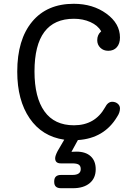

<svg xmlns="http://www.w3.org/2000/svg" viewBox="-20 -730 715 1013"><path d="M572 -193Q589 -193 601 -183Q613 -173 613 -158Q613 -136 598 -114Q530 0 391 9L357 71Q365 70 383 70Q432 70 458.5 94.5Q485 119 485 163Q485 210 453 236.5Q421 263 365 263H302Q266 263 266 230V227Q266 193 302 193H362Q406 193 406 162Q406 146 396 139Q386 132 362 132H301Q271 132 271 105Q271 92 284 67L319 7Q202 -10 136.5 -105.5Q71 -201 71 -352Q71 -521 149.5 -615.5Q228 -710 369 -710Q470 -710 541.5 -658Q613 -606 613 -532Q613 -500 596.5 -481Q580 -462 551 -462Q526 -462 509.5 -478Q493 -494 493 -518Q493 -547 514 -565Q496 -596 457 -613.5Q418 -631 370 -631Q162 -631 162 -353Q162 -216 214.5 -142.5Q267 -69 370 -69Q481 -69 534 -163Q549 -193 572 -193Z"/></svg>

Font: Solway
Style: Regular
Weight: 400
Designer: Mariya V. Pigoulevskaya
Foundry: The Northern Block Ltd.
Version: Version 1.000;hotconv 1.0.109;makeotfexe 2.5.65596